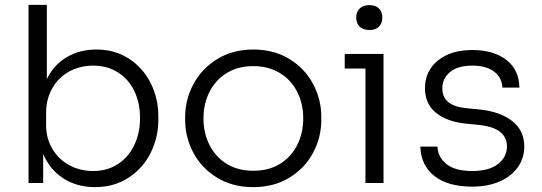

<svg xmlns="http://www.w3.org/2000/svg" viewBox="-20 -750 2221 787"><path d="M157 -119V0H97V-730H172V-426Q201 -485 254 -516Q307 -547 375 -547Q451 -547 508.5 -509.5Q566 -472 597.5 -409.5Q629 -347 629 -273V-259Q629 -186 597 -122.5Q565 -59 506 -21Q447 17 370 17Q295 17 239.5 -19Q184 -55 157 -119ZM554 -266Q554 -328 530.5 -377Q507 -426 463 -453.5Q419 -481 362 -481Q308 -481 264 -457Q220 -433 194.5 -388.5Q169 -344 169 -287V-238Q169 -183 194.5 -140Q220 -97 264 -73Q308 -49 362 -49Q420 -49 463.5 -77.5Q507 -106 530.5 -155.5Q554 -205 554 -266Z M739 -258V-272Q739 -342 773 -405.5Q807 -469 870.5 -508Q934 -547 1018 -547Q1103 -547 1166.5 -508Q1230 -469 1263.5 -405.5Q1297 -342 1297 -272V-258Q1297 -188 1264 -125Q1231 -62 1167.5 -22.5Q1104 17 1018 17Q932 17 868.5 -22.5Q805 -62 772 -125Q739 -188 739 -258ZM1223 -265Q1223 -325 1198 -374Q1173 -423 1126.5 -451Q1080 -479 1018 -479Q956 -479 910 -451Q864 -423 839 -374Q814 -325 814 -265Q814 -205 838.5 -156Q863 -107 909 -78.5Q955 -50 1018 -50Q1082 -50 1128 -78.5Q1174 -107 1198.5 -156Q1223 -205 1223 -265Z M1478 -469H1393V-529H1552V0H1478ZM1440 -678Q1440 -701 1454 -715Q1468 -729 1494 -729Q1520 -729 1533.5 -715Q1547 -701 1547 -678Q1547 -655 1533.5 -641Q1520 -627 1494 -627Q1468 -627 1454 -641Q1440 -655 1440 -678Z M1703 -149H1773Q1775 -106 1810 -77.5Q1845 -49 1916 -49Q1984 -49 2021 -77.5Q2058 -106 2058 -150Q2058 -226 1943 -238L1883 -244Q1808 -253 1765 -289.5Q1722 -326 1722 -389Q1722 -459 1775 -502Q1828 -545 1916 -545Q2003 -545 2055.5 -504.5Q2108 -464 2109 -391H2039Q2038 -431 2006 -456Q1974 -481 1916 -481Q1856 -481 1824.5 -454.5Q1793 -428 1793 -388Q1793 -317 1888 -307L1948 -301Q2031 -292 2080 -253.5Q2129 -215 2129 -149Q2129 -102 2102.5 -64.5Q2076 -27 2027.5 -6Q1979 15 1916 15Q1815 15 1760 -29Q1705 -73 1703 -149Z"/></svg>

Font: Sora-SIA Light
Style: Regular
Weight: 300
Designer: Jonathan Barnbrook, Julián Moncada
Foundry: Barnbrook Fonts
Version: Version 2.000